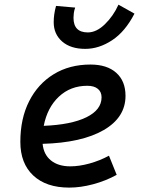

<svg xmlns="http://www.w3.org/2000/svg" viewBox="-20 -809 626 838"><path d="M286.6 -83Q325.7 -83 370.1 -95.2Q414.6 -107.4 455.6 -129.4L489.3 -45.9Q441.4 -19.5 386.7 -4.9Q332 9.8 282.2 9.8Q181.6 9.8 125.2 -43Q68.8 -95.7 68.8 -189.9Q68.8 -291.5 107.2 -367.2Q145.5 -442.9 214.4 -485.1Q283.2 -527.3 375 -527.3Q447.3 -527.3 487.5 -491.2Q527.8 -455.1 527.8 -390.6Q527.8 -296.4 432.4 -241.2Q336.9 -186 166 -181.2Q170.4 -134.8 202.1 -108.9Q233.9 -83 286.6 -83ZM170.9 -259.8Q290.5 -264.6 356.9 -297.1Q423.3 -329.6 423.3 -384.3Q423.3 -407.7 407.2 -421.1Q391.1 -434.6 361.3 -434.6Q287.6 -434.6 237.1 -387.2Q186.5 -339.8 170.9 -259.8ZM352.1 -595.7Q288.1 -595.7 251.2 -627.9Q214.4 -660.2 214.4 -711.9Q214.4 -729 216.8 -746.3Q219.2 -763.7 224.6 -783.2L308.1 -775.9Q303.7 -763.2 302.2 -752Q300.8 -740.7 300.8 -731.4Q300.8 -667.5 363.3 -667.5Q400.9 -667.5 437.7 -703.1Q474.6 -738.8 497.1 -788.6L566.9 -749.5Q526.4 -670.9 469.2 -633.3Q412.1 -595.7 352.1 -595.7Z"/></svg>

Font: Cascadia Mono
Style: Italic
Weight: 400
Italic angle: -10°
Monospace: yes
Designer: Aaron Bell
Foundry: Saja Typeworks
Version: Version 2404.023; ttfautohint (v1.8.4)